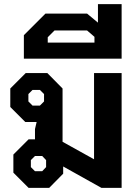

<svg xmlns="http://www.w3.org/2000/svg" viewBox="-20 -913 676 933"><path d="M571 -558V0H473L287 -104V-69L219 0H119L45 -74V-162L119 -236H150V-286L158 -320H103L30 -393V-483L105 -558H210L284 -483V-224L437 -139V-558ZM174 -400 194 -420V-456L174 -476H138L118 -456V-420L138 -400ZM204 -135 185 -155H150L130 -135V-101L150 -81H185L204 -101Z M571 -893V-628H96V-742L201 -847H403L456 -803V-893ZM439 -734 403 -765H245L212 -732V-706H439Z"/></svg>

Font: Chakra Petch
Style: Bold
Weight: 700
Designer: Katatrad Aksorn Co.,Ltd.
Foundry: Cadson Demak Co.,Ltd.
Version: Version 1.000; ttfautohint (v1.6)